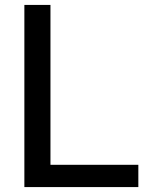

<svg xmlns="http://www.w3.org/2000/svg" viewBox="-20 -760 588 780"><path d="M79 0V-740H185V-90.5H542V0Z"/></svg>

Font: Encode Sans Condensed Thin Medium
Style: Regular
Weight: 500
Version: Version 3.002